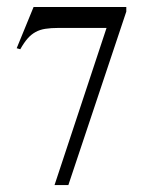

<svg xmlns="http://www.w3.org/2000/svg" viewBox="-20 -519 417 550"><path d="M175.8 11.2H136.2L285.2 -439H147.9Q126 -439 110.1 -436.5Q94.2 -434.1 81.8 -427.2Q69.3 -420.4 59.1 -408.7Q48.8 -397 38.1 -377.9L27.8 -380.9L76.2 -499H341.8V-485.8Z"/></svg>

Font: Scheherazade Rohingya
Style: Regular
Weight: 400
Designer: SIL International
Foundry: SIL International
Version: Version 2.000 (build 440/429)